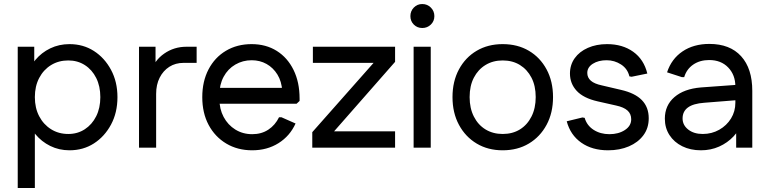

<svg xmlns="http://www.w3.org/2000/svg" viewBox="-20 -733 3818 953"><path d="M325 13Q273 13 229.5 -8.5Q186 -30 155.5 -67Q125 -104 111 -151V-351Q125 -399 155.5 -435.5Q186 -472 229.5 -493Q273 -514 325 -514Q393 -514 446 -480Q499 -446 531 -386.5Q563 -327 563 -251Q563 -174 531 -114.5Q499 -55 446 -21Q393 13 325 13ZM68 200V-501H150V-322L135 -251L153 -179V200ZM319 -68Q365 -68 401 -91.5Q437 -115 457.5 -156Q478 -197 478 -251Q478 -305 457.5 -346Q437 -387 401 -410Q365 -433 319 -433Q271 -433 233.5 -410Q196 -387 174.5 -346Q153 -305 153 -251Q153 -197 174.5 -156Q196 -115 233.5 -91.5Q271 -68 319 -68Z M670 0V-501H752V-360L728 -375Q746 -433 795 -467Q844 -501 905 -501H956V-421H892Q851 -421 820.5 -401.5Q790 -382 772.5 -347.5Q755 -313 755 -267V0Z M1232 13Q1159 13 1103 -20.5Q1047 -54 1015.5 -113Q984 -172 984 -251Q984 -329 1015 -388.5Q1046 -448 1101.5 -481Q1157 -514 1229 -514Q1300 -514 1353.5 -480.5Q1407 -447 1437 -386Q1467 -325 1467 -244V-232L1452 -218H1031V-297H1421L1381 -281Q1378 -329 1357 -363Q1336 -397 1303 -415.5Q1270 -434 1229 -434Q1185 -434 1148 -412.5Q1111 -391 1090 -352Q1069 -313 1069 -262V-242Q1069 -192 1090 -152.5Q1111 -113 1148 -90Q1185 -67 1232 -67Q1278 -67 1312 -89.5Q1346 -112 1365 -151H1377L1447 -120Q1419 -58 1362.5 -22.5Q1306 13 1232 13Z M1530 0V-77L1875 -467L1885 -421H1533V-501H1941V-426L1596 -33L1586 -81H1941V0Z M2033 0V-501H2118V0ZM2076 -594Q2051 -594 2034 -611Q2017 -628 2017 -653Q2017 -678 2034 -695.5Q2051 -713 2076 -713Q2101 -713 2118.5 -695.5Q2136 -678 2136 -653Q2136 -628 2118.5 -611Q2101 -594 2076 -594Z M2475 13Q2402 13 2346 -20.5Q2290 -54 2258 -113.5Q2226 -173 2226 -251Q2226 -329 2258 -388.5Q2290 -448 2346 -481Q2402 -514 2475 -514Q2549 -514 2605 -481Q2661 -448 2693 -388.5Q2725 -329 2725 -251Q2725 -173 2693 -113.5Q2661 -54 2605 -20.5Q2549 13 2475 13ZM2475 -68Q2524 -68 2560.5 -90.5Q2597 -113 2618 -154.5Q2639 -196 2639 -251Q2639 -307 2618 -347.5Q2597 -388 2560.5 -410.5Q2524 -433 2475 -433Q2427 -433 2390 -410.5Q2353 -388 2332 -347.5Q2311 -307 2311 -251Q2311 -196 2332 -154.5Q2353 -113 2390 -90.5Q2427 -68 2475 -68Z M2998 13Q2919 13 2865 -25Q2811 -63 2793 -131L2871 -150L2882 -148Q2893 -110 2926.5 -88.5Q2960 -67 3005 -67Q3050 -67 3081.5 -87.5Q3113 -108 3113 -141Q3113 -168 3094.5 -184.5Q3076 -201 3039 -209L2946 -230Q2876 -246 2842.5 -282Q2809 -318 2809 -368Q2809 -411 2832.5 -444Q2856 -477 2898 -495.5Q2940 -514 2993 -514Q3070 -514 3123 -476Q3176 -438 3193 -368L3115 -352L3104 -354Q3095 -392 3062.5 -413Q3030 -434 2991 -434Q2950 -434 2922.5 -416.5Q2895 -399 2895 -371Q2895 -348 2912.5 -332.5Q2930 -317 2968 -309L3062 -287Q3132 -271 3166 -236Q3200 -201 3200 -146Q3200 -97 3173.5 -61.5Q3147 -26 3101.5 -6.5Q3056 13 2998 13Z M3459 13Q3407 13 3366.5 -7Q3326 -27 3303 -62.5Q3280 -98 3280 -144Q3280 -210 3327.5 -251Q3375 -292 3459 -299L3652 -313V-237L3476 -223Q3421 -219 3394.5 -199.5Q3368 -180 3368 -145Q3368 -112 3396 -90Q3424 -68 3468 -68Q3513 -68 3550 -89Q3587 -110 3608.5 -145Q3630 -180 3630 -223V-304Q3630 -361 3594.5 -398Q3559 -435 3500 -435Q3454 -435 3421 -412.5Q3388 -390 3376 -350H3365L3291 -374Q3313 -441 3368 -478Q3423 -515 3501 -515Q3603 -515 3658.5 -454Q3714 -393 3714 -282V0H3634V-146L3664 -130Q3652 -89 3621.5 -56.5Q3591 -24 3549.5 -5.5Q3508 13 3459 13Z"/></svg>

Font: Fustat Medium
Style: Regular
Weight: 500
Designer: Mohamed Gaber, Khaled Hosny, Laura Garcia Mut
Foundry: Kief Type Foundry, Alif Type Foundry, Hard Type Foundry
Version: Version 1.007